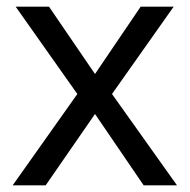

<svg xmlns="http://www.w3.org/2000/svg" viewBox="-20 -556 569 576"><path d="M212 -274 27 -536H127L265 -334L402 -536H501L316 -274L511 0H411L265 -214L117 0H18Z"/></svg>

Font: binaryh115
Style: Book
Weight: 400
Designer: Jelle Bosma - Monotype Design Team
Foundry: Monotype Imaging Inc.
Version: Version 2.003